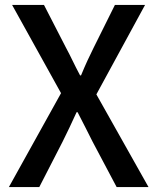

<svg xmlns="http://www.w3.org/2000/svg" viewBox="-20 -757 636 777"><path d="M16 0 227 -380 29 -737H158L247 -564Q261 -538 273.5 -512Q286 -486 304 -452H308Q322 -486 334 -512Q346 -538 359 -564L445 -737H567L370 -375L581 0H452L355 -183Q341 -211 326 -240.5Q311 -270 294 -303H290Q275 -270 261 -240.5Q247 -211 233 -183L139 0Z"/></svg>

Font: Noto Sans KR Medium
Style: Regular
Weight: 500
Designer: Ryoko NISHIZUKA  (kana, bopomofo & ideographs); Paul D. Hunt (Latin, Greek & Cyrillic); Sandoll Communications , Soo-you
Foundry: Adobe
Version: Version 2.004-H2;hotconv 1.0.118;makeotfexe 2.5.65603